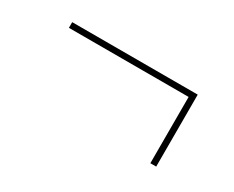

<svg xmlns="http://www.w3.org/2000/svg" viewBox="-47 -462 606 498"><g transform="rotate(30 256.0 -213.0)"><path d="M436 -105.5H418.5V-311.5H436ZM60 -304V-321H436V-304Z"/></g></svg>

Font: Anek Tamil Thin
Style: Regular
Weight: 250
Designer: Aadarsh Rajan (Tamil), Yesha Goshar (Latin)
Foundry: Ek Type
Version: Version 1.003